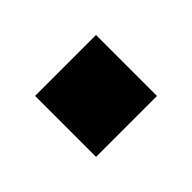

<svg xmlns="http://www.w3.org/2000/svg" viewBox="-46 -252 348 348"><g transform="rotate(45 128.0 -78.0)"><path d="M49.8 -156.2Q102.5 -156.2 206.1 -156.2Q206.1 -104.5 206.1 0Q154.3 0 49.8 0Q49.8 -51.8 49.8 -156.2Z"/></g></svg>

Font: Post Neon Display
Style: Regular
Weight: 700
Designer: Ward Goes
Version: Version 1.0